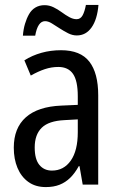

<svg xmlns="http://www.w3.org/2000/svg" viewBox="-20 -750 484 780"><path d="M228 -546Q307 -546 343 -499.5Q379 -453 379 -363V0H316L303 -75H300Q284 -46 265 -27.5Q246 -9 222 0.5Q198 10 166 10Q124 10 95 -11Q66 -32 51 -68Q36 -104 36 -150Q36 -230 85 -273.5Q134 -317 229 -321L296 -324V-359Q296 -422 276.5 -450Q257 -478 217 -478Q189 -478 162 -469Q135 -460 105 -443L79 -505Q111 -525 148.5 -535.5Q186 -546 228 -546ZM242 -262Q178 -259 149.5 -231Q121 -203 121 -151Q121 -103 140 -80Q159 -57 191 -57Q239 -57 267.5 -97.5Q296 -138 296 -213V-265ZM380 -730Q375 -671 352 -638.5Q329 -606 292 -606Q274 -606 256.5 -615Q239 -624 222 -635Q205 -646 190.5 -655Q176 -664 163 -664Q148 -664 138 -649Q128 -634 123 -605H73Q75 -631 81.5 -653Q88 -675 98 -692.5Q108 -710 124 -719.5Q140 -729 161 -729Q180 -729 197.5 -720.5Q215 -712 230.5 -700.5Q246 -689 261.5 -680.5Q277 -672 291 -672Q307 -672 315.5 -687.5Q324 -703 329 -730Z"/></svg>

Font: Noto Sans Display Condensed
Style: Regular
Weight: 400
Width: 3
Designer: Monotype Design Team
Foundry: Monotype Imaging Inc.
Version: Version 2.003